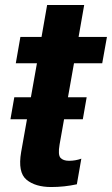

<svg xmlns="http://www.w3.org/2000/svg" viewBox="-20 -745 450 772"><path d="M22 -265.5H313L328.5 -354H37.5ZM186 7Q238.5 7 289 -4L307 -107Q283.5 -98.5 257.5 -98.5Q234 -98.5 223.2 -110.5Q212.5 -122.5 219.5 -163.5L277.5 -490.5H391L410 -596.5H296L318.5 -725H169.5L147 -596.5H62L43.5 -490.5H128.5L65 -133.5Q51 -52 86.5 -22.5Q122 7 186 7Z"/></svg>

Font: Anybody Condensed
Style: Bold Italic
Weight: 700
Width: 3
Italic angle: -10°
Version: Version 1.113;gftools[0.9.25]